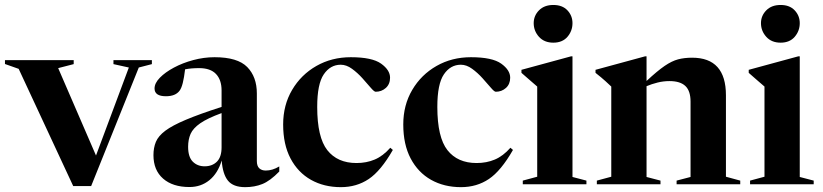

<svg xmlns="http://www.w3.org/2000/svg" viewBox="-34 -760 3394 792"><path d="M538.5 -481.5 342 7.5H268L43 -476L-13.5 -496V-512H270V-495.5L206 -479L362 -118.5L497.5 -481.5L434 -495.5V-512H592.5V-495.5Z M1118 -52.5Q1080 -13.5 1048 -0.8Q1016 12 977.5 12Q928 12 906.2 -15Q884.5 -42 880.5 -98Q864.5 -45 829.8 -16.8Q795 11.5 747.5 11.5Q678.5 11.5 638.8 -23.2Q599 -58 599 -120Q599 -150.5 609 -174.8Q619 -199 648 -220.8Q677 -242.5 732.8 -266Q788.5 -289.5 880 -319V-387Q880 -430.5 857 -454.8Q834 -479 787.5 -479Q754.5 -479 729.5 -474Q725.5 -440 720 -418Q714.5 -396 706.5 -385.5Q689.5 -363 650.5 -363Q603.5 -363 603.5 -395Q603.5 -417 625.5 -439.5Q647.5 -462 683.5 -481.2Q719.5 -500.5 763.2 -512.2Q807 -524 851 -524Q946 -524 985.8 -483.5Q1025.5 -443 1025.5 -374.5V-96Q1025.5 -75 1035.5 -65.8Q1045.5 -56.5 1062 -56.5Q1090 -56.5 1118 -73.5ZM742 -154.5Q742 -112.5 761.2 -93.2Q780.5 -74 810 -74Q841.5 -74 860.8 -93.2Q880 -112.5 880 -152V-293.5Q821.5 -272 792 -251.5Q762.5 -231 752.2 -207.8Q742 -184.5 742 -154.5Z M1413 -524Q1501 -524 1538 -497.5Q1575 -471 1575 -439.5Q1575 -413 1557.5 -397.2Q1540 -381.5 1515.5 -381.5Q1509.5 -381.5 1495.2 -398.2Q1481 -415 1461 -437.2Q1441 -459.5 1418 -476.2Q1395 -493 1371.5 -493Q1328.5 -493 1301.5 -453.2Q1274.5 -413.5 1274.5 -319Q1274.5 -193.5 1316.2 -140.5Q1358 -87.5 1436.5 -87.5Q1477.5 -87.5 1511.5 -101.8Q1545.5 -116 1576 -150.5L1586.5 -141.5Q1537 -55 1487 -21.5Q1437 12 1372 12Q1302.5 12 1248.8 -18.2Q1195 -48.5 1164.5 -106.2Q1134 -164 1134 -246.5Q1134 -326.5 1171 -389.2Q1208 -452 1271.2 -488Q1334.5 -524 1413 -524Z M1908.5 -524Q1996.5 -524 2033.5 -497.5Q2070.5 -471 2070.5 -439.5Q2070.5 -413 2053 -397.2Q2035.5 -381.5 2011 -381.5Q2005 -381.5 1990.8 -398.2Q1976.5 -415 1956.5 -437.2Q1936.5 -459.5 1913.5 -476.2Q1890.5 -493 1867 -493Q1824 -493 1797 -453.2Q1770 -413.5 1770 -319Q1770 -193.5 1811.8 -140.5Q1853.5 -87.5 1932 -87.5Q1973 -87.5 2007 -101.8Q2041 -116 2071.5 -150.5L2082 -141.5Q2032.5 -55 1982.5 -21.5Q1932.5 12 1867.5 12Q1798 12 1744.2 -18.2Q1690.5 -48.5 1660 -106.2Q1629.5 -164 1629.5 -246.5Q1629.5 -326.5 1666.5 -389.2Q1703.5 -452 1766.8 -488Q1830 -524 1908.5 -524Z M2248.5 -584Q2211 -584 2189.2 -608.2Q2167.5 -632.5 2167.5 -664.5Q2167.5 -695 2189.2 -717.2Q2211 -739.5 2248.5 -739.5Q2286 -739.5 2306.8 -717.2Q2327.5 -695 2327.5 -664.5Q2327.5 -632.5 2306.8 -608.2Q2286 -584 2248.5 -584ZM2327.5 -527.5V-30L2385 -15V0H2122.5V-15L2182 -31V-403Q2173.5 -410.5 2156.8 -424.8Q2140 -439 2117 -459.5V-472L2321 -527.5Z M2757 -15 2814.5 -30V-341Q2814.5 -385 2793.2 -405.2Q2772 -425.5 2727.5 -425.5Q2702.5 -425.5 2678.5 -419.5Q2654.5 -413.5 2633 -404.5V-30L2690.5 -15V0H2428V-15L2487.5 -31V-403Q2479 -411 2463.8 -425Q2448.5 -439 2422.5 -459.5V-472L2626.5 -527.5H2633V-426Q2677.5 -467.5 2707.5 -488Q2737.5 -508.5 2763.2 -515.2Q2789 -522 2821 -522Q2960.5 -522 2960.5 -367V-31L3019.5 -15V0H2757Z M3186 -584Q3148.5 -584 3126.8 -608.2Q3105 -632.5 3105 -664.5Q3105 -695 3126.8 -717.2Q3148.5 -739.5 3186 -739.5Q3223.5 -739.5 3244.2 -717.2Q3265 -695 3265 -664.5Q3265 -632.5 3244.2 -608.2Q3223.5 -584 3186 -584ZM3265 -527.5V-30L3322.5 -15V0H3060V-15L3119.5 -31V-403Q3111 -410.5 3094.2 -424.8Q3077.5 -439 3054.5 -459.5V-472L3258.5 -527.5Z"/></svg>

Font: Newsreader 72pt SemiBold
Style: Regular
Weight: 600
Designer: Hugues Gentile
Foundry: Production Type
Version: Version 1.003; ttfautohint (v1.8.3)